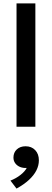

<svg xmlns="http://www.w3.org/2000/svg" viewBox="-20 -740 303 1121"><path d="M76.5 0V-720H186.5V0ZM76.5 361 41 314.5Q74 301.5 99.8 281.2Q125.5 261 136 240.5Q115 242 97.2 234.8Q79.5 227.5 69 213.2Q58.5 199 58.5 180Q58.5 150.5 78.2 132.2Q98 114 129.5 114Q164 114 185.5 136.5Q207 159 207 196Q207 226 192.5 254.8Q178 283.5 148.8 310.5Q119.5 337.5 76.5 361Z"/></svg>

Font: Geologica Roman
Style: Regular
Weight: 400
Designer: Sindre Bremnes, Frode Helland
Foundry: Monokrom Skriftforlag AS
Version: Version 1.010;gftools[0.9.28]